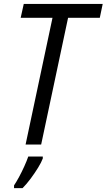

<svg xmlns="http://www.w3.org/2000/svg" viewBox="-20 -734 541 975"><path d="M109.9 0 246.6 -643.6H85L100.6 -713.9H501.5L486.8 -643.6H325.7L189 0ZM51.3 221.2V207.5Q62.5 190.9 76.7 164.8Q90.8 138.7 103.5 110.6Q116.2 82.5 123.5 61H197.3V70.8Q190.4 89.8 173.3 117.7Q156.2 145.5 135.3 173.6Q114.3 201.7 94.7 221.2Z"/></svg>

Font: Open Sans SemiCondensed
Style: Italic
Weight: 400
Width: 4
Italic angle: -12°
Designer: Monotype Design Team
Foundry: Monotype Imaging Inc.
Version: Version 3.000